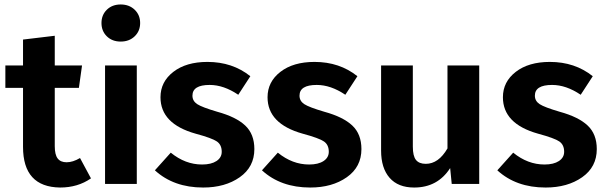

<svg xmlns="http://www.w3.org/2000/svg" viewBox="-20 -823 2713 859"><path d="M338 -116 387 -25Q328 16 249 16Q83 14 83 -166V-430H4V-530H83V-646L225 -663V-530H347L333 -430H225V-169Q225 -131 238 -114Q251 -97 278 -97Q306 -97 338 -116Z M592 0H450V-530H592ZM458 -779.5Q482 -803 520 -803Q558 -803 582.5 -779.5Q607 -756 607 -720Q607 -684 582.5 -660.5Q558 -637 520 -637Q482 -637 458 -660.5Q434 -684 434 -720Q434 -756 458 -779.5Z M908 -546Q1020 -546 1100 -482L1046 -399Q981 -443 918 -443Q841 -443 841 -395Q841 -371 862.5 -357Q884 -343 952 -323Q1036 -300 1077 -261.5Q1118 -223 1118 -156Q1118 -76 1052.5 -30Q987 16 889 16Q757 16 673 -61L744 -140Q809 -87 884 -87Q925 -87 948.5 -102.5Q972 -118 972 -144Q972 -175 950.5 -190Q929 -205 855 -225Q698 -269 698 -388Q698 -457 755.5 -501.5Q813 -546 908 -546Z M1387 -546Q1499 -546 1579 -482L1525 -399Q1460 -443 1397 -443Q1320 -443 1320 -395Q1320 -371 1341.5 -357Q1363 -343 1431 -323Q1515 -300 1556 -261.5Q1597 -223 1597 -156Q1597 -76 1531.5 -30Q1466 16 1368 16Q1236 16 1152 -61L1223 -140Q1288 -87 1363 -87Q1404 -87 1427.5 -102.5Q1451 -118 1451 -144Q1451 -175 1429.5 -190Q1408 -205 1334 -225Q1177 -269 1177 -388Q1177 -457 1234.5 -501.5Q1292 -546 1387 -546Z M2124 0H2001L1994 -71Q1938 16 1833 16Q1761 16 1723 -27.5Q1685 -71 1685 -149V-530H1827V-167Q1827 -125 1841 -107.5Q1855 -90 1885 -90Q1942 -90 1982 -159V-530H2124Z M2440 -546Q2552 -546 2632 -482L2578 -399Q2513 -443 2450 -443Q2373 -443 2373 -395Q2373 -371 2394.5 -357Q2416 -343 2484 -323Q2568 -300 2609 -261.5Q2650 -223 2650 -156Q2650 -76 2584.5 -30Q2519 16 2421 16Q2289 16 2205 -61L2276 -140Q2341 -87 2416 -87Q2457 -87 2480.5 -102.5Q2504 -118 2504 -144Q2504 -175 2482.5 -190Q2461 -205 2387 -225Q2230 -269 2230 -388Q2230 -457 2287.5 -501.5Q2345 -546 2440 -546Z"/></svg>

Font: FiraSans
Style: Regular
Weight: 600
Designer: Carrois Corporate & Edenspiekermann AG
Foundry: Carrois Corporate GbR & Edenspiekermann AG
Version: Version 3.106;PS 003.106;hotconv 1.0.70;makeotf.lib2.5.58329